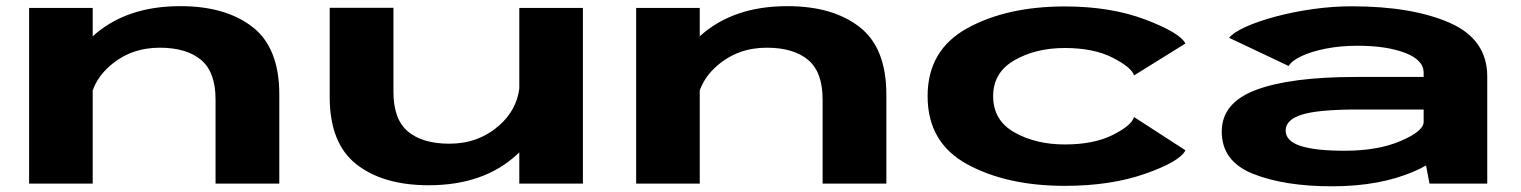

<svg xmlns="http://www.w3.org/2000/svg" viewBox="-20 -612 5069 640"><path d="M77 0V-585.5H289V-491Q399.5 -591.5 581 -591.5Q732.5 -591.5 821.8 -522Q911 -452.5 911 -297V0H698.5V-280.5Q698.5 -372 650 -412.5Q601.5 -453 512 -453Q416 -453 347 -393Q305.5 -357 289 -310.5V0Z M1711 0V-104Q1707.5 -101 1704 -97.5Q1593 5.5 1409 5.5Q1257.5 5.5 1168.2 -64.2Q1079 -134 1079 -289V-586H1291.5V-305.5Q1291.5 -214 1340 -173.5Q1388.5 -133 1478 -133Q1574 -133 1643 -193Q1702 -244.5 1711 -317V-585.5H1923V0Z M2100.5 0V-585.5H2312.5V-491Q2423 -591.5 2604.5 -591.5Q2756 -591.5 2845.2 -522Q2934.5 -452.5 2934.5 -297V0H2722V-280.5Q2722 -372 2673.5 -412.5Q2625 -453 2535.5 -453Q2439.5 -453 2370.5 -393Q2329 -357 2312.5 -310.5V0Z M3529.5 7.5Q3336 7.5 3204 -64.5Q3072 -136.5 3072 -291.5Q3072 -445 3204 -517.8Q3336 -590.5 3529.5 -590.5Q3682.5 -590.5 3797.8 -546.8Q3913 -503 3931.5 -467L3760 -360.5Q3752.5 -387 3689.2 -419.5Q3626 -452 3529.5 -452Q3432.5 -452 3361.5 -411.2Q3290.5 -370.5 3290.5 -291.5Q3290.5 -210.5 3361.8 -170.5Q3433 -130.5 3529.5 -130.5Q3626 -130.5 3689.2 -162.2Q3752.5 -194 3760 -222L3931.5 -111Q3913 -73.5 3797.8 -33Q3682.5 7.5 3529.5 7.5Z M4745 0 4733.5 -60.5Q4716.5 -50.5 4695.5 -41.5Q4580.5 9 4420 9Q4261.5 9 4157 -32.5Q4052.5 -74 4052.5 -173.5Q4052.5 -269.5 4167.2 -312.5Q4282 -355.5 4501 -355.5H4725.5V-370Q4725.5 -412 4663.5 -435.8Q4601.5 -459.5 4505.5 -459.5Q4448.5 -459.5 4400 -450Q4351.5 -440.5 4318.5 -425Q4285.5 -409.5 4275.5 -392L4077 -486Q4092 -504.5 4133.5 -523Q4175 -541.5 4233 -557Q4291 -572.5 4356.8 -581.8Q4422.5 -591 4486 -591Q4687 -591 4812.2 -536Q4937.5 -481 4937.5 -357V0ZM4725.5 -205.5V-247H4506.5Q4374.5 -247 4320 -230Q4265.5 -213 4265.5 -177Q4265.5 -142 4314.5 -125.8Q4363.5 -109.5 4462 -109.5Q4573 -109.5 4649.2 -142.2Q4725.5 -175 4725.5 -205.5Z"/></svg>

Font: Anybody UltraExpanded Regular
Style: Bold
Weight: 700
Width: 9
Designer: Tyler Finck
Foundry: Etcetera Type Company
Version: Version 1.010; ttfautohint (v1.8.3) -l 8 -r 50 -G 200 -x 14 